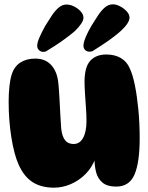

<svg xmlns="http://www.w3.org/2000/svg" viewBox="-20 -869 686 888"><path d="M517 -6Q476 -6 454 -24.5Q432 -43 424.5 -72.5Q417 -102 417 -135L422 -139Q407 -96 376.5 -65Q346 -34 307.5 -17.5Q269 -1 230 -1Q171 -1 131 -26.5Q91 -52 66 -108Q45 -155 32.5 -234Q20 -313 20 -398Q20 -437 23.5 -469.5Q27 -502 34 -524Q46 -562 74.5 -580Q103 -598 143 -598Q190 -598 217.5 -567.5Q245 -537 250 -483Q253 -453 255 -414.5Q257 -376 259 -339Q261 -302 263 -275Q267 -238 281 -220.5Q295 -203 320 -203Q349 -203 364.5 -231.5Q380 -260 380 -310Q380 -337 377.5 -371Q375 -405 373 -437.5Q371 -470 371 -491Q371 -559 397.5 -588Q424 -617 472 -617Q511 -617 539 -600.5Q567 -584 580 -553Q594 -524 604 -474Q614 -424 620 -361.5Q626 -299 626 -229Q626 -117 602 -61.5Q578 -6 517 -6ZM394 -630Q382 -630 374 -637.5Q366 -645 366 -658Q366 -672 376 -696.5Q386 -721 403 -750Q419 -776 434 -798.5Q449 -821 465.5 -835Q482 -849 502 -849Q518 -849 536 -839.5Q554 -830 566.5 -816Q579 -802 579 -788Q579 -763 539 -726Q520 -709 495.5 -691Q471 -673 448.5 -658.5Q426 -644 412 -635Q408 -632 403.5 -631Q399 -630 394 -630ZM180 -629Q169 -629 160.5 -637Q152 -645 152 -657Q152 -672 162.5 -696Q173 -720 189 -749Q205 -775 220 -797.5Q235 -820 251.5 -834Q268 -848 288 -848Q305 -848 323 -839Q341 -830 353.5 -816Q366 -802 366 -787Q366 -764 326 -725Q306 -708 281.5 -690Q257 -672 234.5 -657.5Q212 -643 197 -634Q193 -631 188.5 -630Q184 -629 180 -629Z"/></svg>

Font: DynaPuff
Style: Bold
Weight: 700
Designer: Toshi Omagari, Jennifer Daniel
Foundry: Google Fonts
Version: Version 2.000